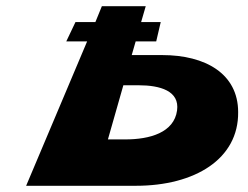

<svg xmlns="http://www.w3.org/2000/svg" viewBox="-20 -597 796 617"><path d="M425.4 -323C494.4 -323 557.7 -305 549 -242C539.2 -171 461.8 -149 382.8 -149H326.8L376.4 -323ZM417 0C606 0 747.2 -86 745.3 -237C745.1 -360 640.3 -420 501.3 -420H403.3L416 -464H482L496.5 -526H433.5L448.3 -577H307.3L286.5 -526H222.5L193 -464H260L64 0Z"/></svg>

Font: Hussar Milosc
Style: Obl
Weight: 700
Foundry: Cannot Into Space Fonts
Version: Version 1.02